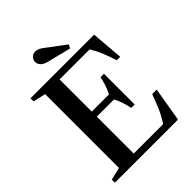

<svg xmlns="http://www.w3.org/2000/svg" viewBox="-262 -1089 1225 1225"><g transform="rotate(-45 350.5 -476.0)"><path d="M45 0V-28L130 -48V-714.5L45 -733.5V-761.5H619L637 -544H605.5Q593 -585 575.2 -629.8Q557.5 -674.5 532.5 -715.5H261.5V-425H416.5Q431.5 -454 440.8 -483Q450 -512 456 -540.5H487V-263.5H456Q450.5 -292.5 441 -321.5Q431.5 -350.5 416.5 -379.5H261.5V-46.5H527Q557.5 -93 576.8 -139Q596 -185 613 -231.5H653.5L614.5 0ZM448 -808 292.5 -846.5Q257 -855.5 243.2 -871Q229.5 -886.5 229.5 -904Q229.5 -923.5 243 -937.5Q256.5 -951.5 276.5 -951.5Q301 -951.5 327.5 -932L461.5 -831.5Z"/></g></svg>

Font: Libre Caslon Text Medium
Style: Regular
Weight: 500
Designer: Pablo Impallari, Rodrigo Fuenzalida, Katja Schimmel
Foundry: Pablo Impallari, Rodrigo Fuenzalida
Version: Version 2.000